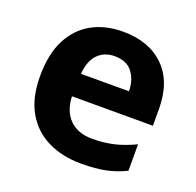

<svg xmlns="http://www.w3.org/2000/svg" viewBox="-105 -666 800 785"><g transform="rotate(20 295.5 -273.0)"><path d="M303 -556Q416 -556 482 -491.5Q548 -427 548 -308V-236H196Q198 -173 233.5 -137Q269 -101 332 -101Q385 -101 428 -111.5Q471 -122 517 -144V-29Q477 -9 432.5 0.5Q388 10 325 10Q243 10 180 -20.5Q117 -51 81 -113Q45 -175 45 -269Q45 -365 77.5 -428.5Q110 -492 168 -524Q226 -556 303 -556ZM304 -450Q261 -450 232.5 -422Q204 -394 199 -335H408Q407 -385 382 -417.5Q357 -450 304 -450Z"/></g></svg>

Font: Noto Sans Gurmukhi UI
Style: Bold
Weight: 700
Designer: Jelle Bosma - Monotype Design Team
Foundry: Monotype Imaging Inc.
Version: Version 2.004; ttfautohint (v1.8.4.7-5d5b)